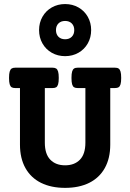

<svg xmlns="http://www.w3.org/2000/svg" viewBox="-20 -912 640 943"><path d="M575.2 -529.3Q575.2 -508.8 572 -498Q568.8 -487.3 562.5 -483.4Q556.2 -479.5 544.4 -479.5H521.5V-201.7Q521.5 -134.3 494.6 -86.4Q467.8 -38.6 418 -13.9Q368.2 10.7 299.8 10.7Q231.4 10.7 181.6 -13.9Q131.8 -38.6 105 -86.4Q78.1 -134.3 78.1 -201.7V-479.5H55.2Q43.5 -479.5 37.1 -483.4Q30.8 -487.3 27.6 -498Q24.4 -508.8 24.4 -529.3Q24.4 -549.8 27.6 -560.5Q30.8 -571.3 37.1 -575.4Q43.5 -579.6 55.2 -579.6H237.8Q249.5 -579.6 255.9 -575.4Q262.2 -571.3 265.4 -560.5Q268.6 -549.8 268.6 -529.3Q268.6 -508.8 265.4 -498Q262.2 -487.3 255.9 -483.4Q249.5 -479.5 237.8 -479.5H200.2V-211.4Q200.2 -155.3 227.1 -127.7Q253.9 -100.1 299.8 -100.1Q345.7 -100.1 372.6 -127.7Q399.4 -155.3 399.4 -211.4V-479.5H361.8Q350.1 -479.5 343.8 -483.4Q337.4 -487.3 334.2 -498Q331.1 -508.8 331.1 -529.3Q331.1 -549.8 334.2 -560.5Q337.4 -571.3 343.8 -575.4Q350.1 -579.6 361.8 -579.6H544.4Q556.2 -579.6 562.5 -575.4Q568.8 -571.3 572 -560.5Q575.2 -549.8 575.2 -529.3ZM427.7 -764.2Q427.7 -728 411.1 -698.7Q394.5 -669.4 365.2 -652.8Q335.9 -636.2 299.8 -636.2Q263.7 -636.2 234.4 -652.8Q205.1 -669.4 188.5 -698.7Q171.9 -728 171.9 -764.2Q171.9 -800.3 188.5 -829.6Q205.1 -858.9 234.4 -875.5Q263.7 -892.1 299.8 -892.1Q335.9 -892.1 365.2 -875.5Q394.5 -858.9 411.1 -829.6Q427.7 -800.3 427.7 -764.2ZM254.9 -764.2Q254.9 -743.7 267.1 -731.4Q279.3 -719.2 299.8 -719.2Q320.3 -719.2 332.5 -731.4Q344.7 -743.7 344.7 -764.2Q344.7 -784.7 332.5 -796.9Q320.3 -809.1 299.8 -809.1Q279.3 -809.1 267.1 -796.9Q254.9 -784.7 254.9 -764.2Z"/></svg>

Font: Courier Prime
Style: Bold
Weight: 700
Designer: Alan Dague-Greene, Quote-Unquote Apps
Foundry: Quote-Unquote Apps
Version: Version 3.018